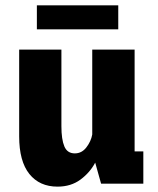

<svg xmlns="http://www.w3.org/2000/svg" viewBox="-20 -685 590 716"><path d="M194.5 11Q127.5 11 89.5 -36.2Q51.5 -83.5 51.5 -176.5V-500H209V-214.5Q209 -165 220 -139Q231 -113 259 -113Q285 -113 302.2 -135.5Q319.5 -158 324 -183.5V-500H482V-120.5H514.5V0H357L335 -78.5Q315.5 -41.5 280 -15.2Q244.5 11 194.5 11ZM117.5 -575.5V-665H421V-575.5Z"/></svg>

Font: Trispace SemiCondensed
Style: Bold
Weight: 700
Width: 4
Designer: Tyler Finck
Foundry: Etcetera Type Company
Version: Version 1.210; ttfautohint (v1.8.3)